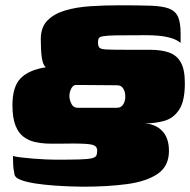

<svg xmlns="http://www.w3.org/2000/svg" viewBox="-20 -485 718 725"><path d="M29 104Q39 107 60 109.5Q81 112 106 114Q131 116 154 117Q177 118 190 118Q249 118 281 117Q313 116 327 112.5Q341 109 344 102Q347 95 347 84Q347 67 330 62Q313 57 257 57Q237 57 205.5 57.5Q174 58 154 57Q133 56 111 51Q89 46 69.5 32Q50 18 38.5 -11Q27 -40 27 -88Q27 -158 58 -189.5Q89 -221 153 -231Q142 -240 138 -266.5Q134 -293 134 -337Q134 -382 159 -407.5Q184 -433 226 -445.5Q268 -458 321 -461.5Q374 -465 430 -465Q503 -465 548.5 -463.5Q594 -462 618.5 -452.5Q643 -443 652.5 -421Q662 -399 662 -358Q662 -340 662 -333.5Q662 -327 662 -323Q648 -335 625.5 -341.5Q603 -348 579.5 -350Q556 -352 538.5 -352Q521 -352 516 -352Q454 -352 420 -351.5Q386 -351 371 -348.5Q356 -346 353 -340.5Q350 -335 350 -325Q350 -311 355.5 -305Q361 -299 384.5 -298Q408 -297 462 -297Q484 -297 505 -297Q526 -297 547 -297Q590 -297 619 -286.5Q648 -276 663 -249Q678 -222 678 -171Q678 -104 657 -71.5Q636 -39 601.5 -29Q567 -19 526 -19Q567 -17 592.5 9.5Q618 36 618 85Q618 142 576 171Q534 200 461 210Q388 220 293 220Q278 220 248.5 219Q219 218 183.5 215.5Q148 213 115 208Q82 203 60 195Q38 187 35 175Q30 152 29.5 128.5Q29 105 29 104ZM422 -78Q438 -78 446 -92Q454 -106 453 -122Q453 -138 445.5 -150.5Q438 -163 422 -163L296 -164Q291 -164 285.5 -164Q280 -164 274.5 -164Q269 -164 263 -164Q253 -160 247.5 -147.5Q242 -135 242 -121Q243 -105 250.5 -91.5Q258 -78 273 -78Z"/></svg>

Font: Genos Thin Black
Style: Regular
Weight: 900
Version: Version 1.010